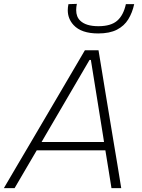

<svg xmlns="http://www.w3.org/2000/svg" viewBox="-38 -973 733 993"><path d="M-18 0Q16 -58 53.5 -121.8Q91 -185.5 125 -243L269 -488Q306 -551 337.2 -604.2Q368.5 -657.5 401 -713H471.5Q480 -660 489 -606.5Q498 -552.5 508.5 -487L549 -242.5Q559 -183 569.5 -120Q579.5 -56.5 589 0H538.5Q531 -47 523 -97Q515 -147 507 -195.5H152Q123.5 -147 94.5 -97.5Q65.5 -48 37.5 0ZM195 -269.5 177 -238.5H500L495.5 -268L432 -663H425ZM470 -800Q382.5 -800 342.5 -843.5Q312.5 -876 312.5 -920.5Q312.5 -935 316 -951.5L359.5 -953Q356 -936 356 -921Q356 -886 377 -866Q406.5 -837.5 471 -837.5Q535.5 -837.5 568 -865.8Q600.5 -894 613 -951.5H656Q646.5 -907.5 625.5 -873.2Q604.5 -839 566.8 -819.5Q529 -800 470 -800Z"/></svg>

Font: Heraclito ExtraLight
Style: Italic
Weight: 200
Italic angle: -12°
Designer: Kostas Bartsokas (font) & Cristiano Sobral (main changes)
Foundry: Kostas Bartsokas (font) & Cristiano Sobral (main changes)
Version: Version 1.00;July 8, 2020;FontCreator 13.0.0.2655 64-bit